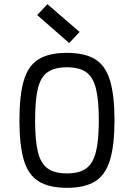

<svg xmlns="http://www.w3.org/2000/svg" viewBox="-20 -885 640 919"><path d="M300 14Q215 14 165 -17Q115 -48 94 -119Q73 -190 73 -309Q73 -429 94 -500Q115 -571 165 -601.5Q215 -632 300 -632Q386 -632 435.5 -601.5Q485 -571 506.5 -500Q528 -429 528 -309Q528 -190 506.5 -119Q485 -48 435.5 -17Q386 14 300 14ZM300 -55Q359 -55 392 -78.5Q425 -102 439 -157.5Q453 -213 453 -309Q453 -407 439 -462Q425 -517 392 -540Q359 -563 300 -563Q242 -563 208.5 -540Q175 -517 161.5 -462Q148 -407 148 -309Q148 -213 161.5 -157.5Q175 -102 208.5 -78.5Q242 -55 300 -55ZM311 -679 158 -813 207 -865 361 -732Z"/></svg>

Font: Victor Mono
Style: Regular
Weight: 400
Monospace: yes
Designer: Rune Bjørnerås
Version: Version 1.561;gftools[0.9.30]